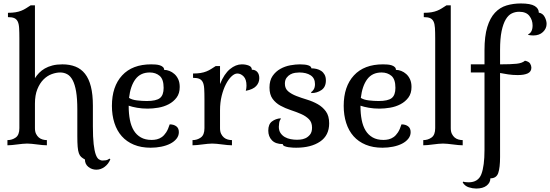

<svg xmlns="http://www.w3.org/2000/svg" viewBox="-20 -840 3180 1110"><path d="M182 -99Q182 -79 188.5 -66Q195 -53 204.5 -45Q214 -37 226.5 -33.5Q239 -30 251 -30V0Q239 0 224.5 -1.5Q210 -3 194 -5Q178 -7 163.5 -8.5Q149 -10 137 -10Q125 -10 110.5 -8.5Q96 -7 80 -5Q64 -3 49.5 -1.5Q35 0 23 0V-30Q50 -30 71 -45Q92 -60 92 -99V-617Q92 -654 90.5 -678.5Q89 -703 82 -716.5Q75 -730 62 -735.5Q49 -741 26 -741V-766Q51 -766 69.5 -769Q88 -772 103 -778Q118 -784 130.5 -792Q143 -800 157 -809H182V-388Q192 -404 206 -418.5Q220 -433 239 -444Q258 -455 283 -461.5Q308 -468 341 -468Q383 -468 416 -455Q449 -442 471.5 -413.5Q494 -385 505.5 -339.5Q517 -294 517 -229V-110Q517 -46 521.5 -7Q526 32 533.5 53Q541 74 551.5 81Q562 88 573 88Q584 88 593 86.5Q602 85 613 77L618 81Q607 108 585 124.5Q563 141 537 141Q511 141 491 125Q471 109 471 82Q458 75 449.5 67.5Q441 60 436 46Q431 32 429 8.5Q427 -15 427 -54V-207Q427 -270 420 -311Q413 -352 400 -376.5Q387 -401 368.5 -411Q350 -421 328 -421Q305 -421 279 -411.5Q253 -402 231.5 -380.5Q210 -359 196 -324.5Q182 -290 182 -241Z M857 -31Q872 -31 887 -34.5Q902 -38 915.5 -47.5Q929 -57 940.5 -74.5Q952 -92 961 -121Q984 -121 999 -110Q1014 -99 1014 -76Q1014 -55 1000.5 -38Q987 -21 964.5 -9.5Q942 2 912.5 8Q883 14 851 14Q796 14 754 -3.5Q712 -21 684 -52.5Q656 -84 641.5 -129Q627 -174 627 -228Q627 -340 686 -404Q745 -468 854 -468Q867 -468 880 -467Q893 -466 904 -462.5Q915 -459 922 -452.5Q929 -446 929 -436Q944 -436 959.5 -430Q975 -424 988.5 -412Q1002 -400 1010.5 -381.5Q1019 -363 1019 -337Q1019 -300 1001 -276Q983 -252 955.5 -237.5Q928 -223 895.5 -217.5Q863 -212 834 -212Q801 -212 772.5 -217Q744 -222 724 -229V-225Q724 -183 731 -147Q738 -111 753.5 -85.5Q769 -60 794.5 -45.5Q820 -31 857 -31ZM846 -421Q792 -421 763 -382Q734 -343 726 -274Q743 -263 772.5 -259.5Q802 -256 829 -256Q883 -256 904.5 -273Q926 -290 926 -332Q926 -382 903 -401.5Q880 -421 846 -421Z M1252 -99Q1252 -79 1258.5 -66Q1265 -53 1274.5 -45Q1284 -37 1296.5 -33.5Q1309 -30 1321 -30V0Q1309 0 1294.5 -1.5Q1280 -3 1264 -5Q1248 -7 1233.5 -8.5Q1219 -10 1207 -10Q1195 -10 1180.5 -8.5Q1166 -7 1150 -5Q1134 -3 1119.5 -1.5Q1105 0 1093 0V-30Q1120 -30 1141 -45Q1162 -60 1162 -99V-266Q1162 -303 1160.5 -327.5Q1159 -352 1152 -365.5Q1145 -379 1132 -384.5Q1119 -390 1096 -390V-415Q1121 -415 1139.5 -418Q1158 -421 1173 -427Q1188 -433 1200.5 -441Q1213 -449 1227 -458H1252V-354Q1276 -413 1309.5 -440.5Q1343 -468 1378 -468Q1400 -468 1418 -461Q1436 -454 1436 -437Q1456 -437 1467.5 -424Q1479 -411 1479 -388Q1479 -362 1461 -342.5Q1443 -323 1401 -315Q1405 -330 1405 -345Q1405 -381 1388.5 -398Q1372 -415 1352 -415Q1336 -415 1318.5 -398.5Q1301 -382 1286 -353Q1271 -324 1261.5 -285.5Q1252 -247 1252 -202Z M1864 -375Q1864 -337 1838.5 -319.5Q1813 -302 1781 -302L1778 -307Q1785 -310 1793 -322Q1801 -334 1801 -354Q1801 -388 1776 -404.5Q1751 -421 1710 -421Q1700 -421 1686 -419Q1672 -417 1659 -410Q1646 -403 1636.5 -390Q1627 -377 1627 -356Q1627 -328 1646 -312Q1665 -296 1693.5 -285Q1722 -274 1755 -264Q1788 -254 1816.5 -238Q1845 -222 1864 -196Q1883 -170 1883 -127Q1883 -57 1830.5 -21.5Q1778 14 1692 14Q1686 14 1673 13.5Q1660 13 1647.5 11Q1635 9 1625 5Q1615 1 1615 -7Q1573 -7 1552 -29Q1531 -51 1531 -85Q1531 -122 1552.5 -138Q1574 -154 1602 -156L1604 -153Q1596 -144 1594 -129.5Q1592 -115 1592 -107Q1592 -85 1602 -70.5Q1612 -56 1627 -47.5Q1642 -39 1660.5 -35.5Q1679 -32 1697 -32Q1701 -32 1715.5 -33Q1730 -34 1745 -40.5Q1760 -47 1772 -61.5Q1784 -76 1784 -102Q1784 -133 1766 -151Q1748 -169 1720.5 -181Q1693 -193 1661 -203.5Q1629 -214 1601.5 -229Q1574 -244 1556 -268.5Q1538 -293 1538 -334Q1538 -375 1556 -401Q1574 -427 1601 -442Q1628 -457 1658.5 -462.5Q1689 -468 1714 -468Q1746 -468 1763 -462Q1780 -456 1780 -445Q1795 -445 1810 -441.5Q1825 -438 1837 -430Q1849 -422 1856.5 -408.5Q1864 -395 1864 -375Z M2197 -31Q2212 -31 2227 -34.5Q2242 -38 2255.5 -47.5Q2269 -57 2280.5 -74.5Q2292 -92 2301 -121Q2324 -121 2339 -110Q2354 -99 2354 -76Q2354 -55 2340.5 -38Q2327 -21 2304.5 -9.5Q2282 2 2252.5 8Q2223 14 2191 14Q2136 14 2094 -3.5Q2052 -21 2024 -52.5Q1996 -84 1981.5 -129Q1967 -174 1967 -228Q1967 -340 2026 -404Q2085 -468 2194 -468Q2207 -468 2220 -467Q2233 -466 2244 -462.5Q2255 -459 2262 -452.5Q2269 -446 2269 -436Q2284 -436 2299.5 -430Q2315 -424 2328.5 -412Q2342 -400 2350.5 -381.5Q2359 -363 2359 -337Q2359 -300 2341 -276Q2323 -252 2295.5 -237.5Q2268 -223 2235.5 -217.5Q2203 -212 2174 -212Q2141 -212 2112.5 -217Q2084 -222 2064 -229V-225Q2064 -183 2071 -147Q2078 -111 2093.5 -85.5Q2109 -60 2134.5 -45.5Q2160 -31 2197 -31ZM2186 -421Q2132 -421 2103 -382Q2074 -343 2066 -274Q2083 -263 2112.5 -259.5Q2142 -256 2169 -256Q2223 -256 2244.5 -273Q2266 -290 2266 -332Q2266 -382 2243 -401.5Q2220 -421 2186 -421Z M2586 -99Q2586 -79 2592.5 -66Q2599 -53 2608.5 -45Q2618 -37 2630.5 -33.5Q2643 -30 2655 -30V0Q2643 0 2628.5 -1.5Q2614 -3 2598 -5Q2582 -7 2567.5 -8.5Q2553 -10 2541 -10Q2529 -10 2514.5 -8.5Q2500 -7 2484 -5Q2468 -3 2453.5 -1.5Q2439 0 2427 0V-30Q2454 -30 2475 -45Q2496 -60 2496 -99V-617Q2496 -654 2494.5 -678.5Q2493 -703 2486 -716.5Q2479 -730 2466 -735.5Q2453 -741 2430 -741V-766Q2455 -766 2473.5 -769Q2492 -772 2507 -778Q2522 -784 2534.5 -792Q2547 -800 2561 -809H2586Z M2781 -468V-549Q2781 -631 2797 -683.5Q2813 -736 2841.5 -766.5Q2870 -797 2908.5 -808.5Q2947 -820 2991 -820Q3047 -820 3071 -805.5Q3095 -791 3095 -767Q3118 -763 3129 -742Q3140 -721 3140 -702Q3140 -675 3119 -655Q3098 -635 3063 -635Q3050 -635 3034 -638V-642Q3046 -647 3052.5 -660Q3059 -673 3059 -693Q3059 -724 3040.5 -748Q3022 -772 2981 -772Q2959 -772 2939 -762.5Q2919 -753 2904 -728Q2889 -703 2880 -660.5Q2871 -618 2871 -551V-468Q2934 -468 2966.5 -471.5Q2999 -475 3015 -489Q3038 -484 3045 -472Q3052 -460 3052 -449Q3052 -426 3031.5 -416Q3011 -406 2973 -406Q2944 -406 2917.5 -410Q2891 -414 2871 -418V68Q2871 129 2860.5 160Q2850 191 2815 191Q2815 216 2793.5 233Q2772 250 2733 250Q2713 250 2690.5 243Q2668 236 2655 215L2658 210Q2663 212 2672.5 213Q2682 214 2689 214Q2745 214 2763 166.5Q2781 119 2781 27V-421H2702V-468Z"/></svg>

Font: Milonga
Style: Regular
Weight: 400
Designer: Pablo Impallari, Brenda Gallo, Rodrigo Fuenzalida
Foundry: Pablo Impallari, Brenda Gallo, Rodrigo Fuenzalida
Version: Version 1.000; ttfautohint (v0.93) -l 8 -r 50 -G 200 -x 14 -